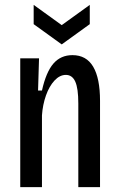

<svg xmlns="http://www.w3.org/2000/svg" viewBox="-20 -767 490 787"><path d="M63 0V-528H140L136 -396H152Q169 -472 199 -506.5Q229 -541 277 -541Q334 -541 362 -493.5Q390 -446 390 -354V0H301V-343Q301 -405 288.5 -432.5Q276 -460 250 -460Q225 -460 203.5 -437Q182 -414 168.5 -376Q155 -338 152 -294V0ZM118 -747 233 -664 348 -747V-668L233 -585L118 -668Z"/></svg>

Font: Bricolage Grotesque 12pt Condensed
Style: Regular
Weight: 400
Width: 3
Designer: Mathieu Triay
Foundry: Atelier Triay
Version: Version 1.001; ttfautohint (v1.8.4.7-5d5b);gftools[0.9.33.de